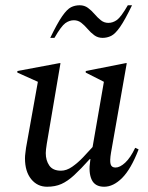

<svg xmlns="http://www.w3.org/2000/svg" viewBox="-20 -700 562 730"><path d="M159 10Q122 10 98.5 -19Q75 -48 75 -98Q75 -108 76.5 -118Q78 -128 79 -138L124 -389L46 -424V-430L206 -460H210L158 -154Q154 -129 154 -118Q154 -90 167.5 -70.5Q181 -51 212 -51Q233 -51 254.5 -66Q276 -81 296 -102Q316 -123 332 -141L375 -389L306 -424V-430L458 -460H462L402 -119Q397 -89 400.5 -76Q404 -63 419 -63Q436 -63 456 -81.5Q476 -100 494 -138L507 -132Q478 -57 444.5 -23.5Q411 10 376 10Q341 10 328.5 -17Q316 -44 323 -89L324 -95H321Q287 -57 262 -34Q237 -11 213.5 -0.5Q190 10 159 10ZM171 -556Q198 -612 216.5 -638.5Q235 -665 250 -672.5Q265 -680 283 -680Q301 -680 314.5 -670Q328 -660 339.5 -646.5Q351 -633 363.5 -623Q376 -613 392 -613Q409 -613 424.5 -624Q440 -635 466 -680H482Q455 -624 436.5 -597.5Q418 -571 402.5 -563.5Q387 -556 370 -556Q352 -556 338.5 -566Q325 -576 313.5 -589.5Q302 -603 289.5 -613Q277 -623 261 -623Q244 -623 228.5 -612Q213 -601 187 -556Z"/></svg>

Font: Spectral
Style: Italic
Weight: 400
Italic angle: -10°
Designer: Jean-Baptiste Levee
Foundry: Production Type
Version: Version 2.001